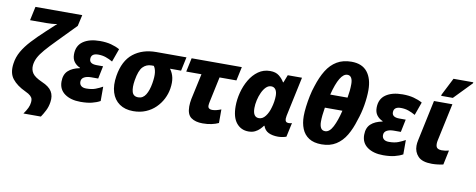

<svg xmlns="http://www.w3.org/2000/svg" viewBox="-77 -1150 4276 1725"><g transform="rotate(10 2061.0 -287.0)"><path d="M190 202Q213 170 225.5 143.5Q238 117 240 92Q242 77 239 62.5Q236 48 221 33.5Q206 19 173 4Q93 -33 52 -85Q11 -137 24 -225Q32 -284 62 -336.5Q92 -389 141.5 -442.5Q191 -496 258 -558L350 -643Q331 -638 300 -636Q269 -634 248 -634H103L130 -760H557L534 -658L372 -492Q311 -430 274.5 -387.5Q238 -345 220.5 -311Q203 -277 199 -241Q195 -199 216 -167.5Q237 -136 305 -106Q371 -78 395.5 -38Q420 2 411 59Q405 102 386 139Q367 176 349 202Z M676 10Q587 10 532 -29Q477 -68 477 -141Q477 -205 514 -239.5Q551 -274 619 -287V-291Q587 -304 566 -331Q545 -358 545 -400Q545 -480 602 -519.5Q659 -559 755 -559Q812 -559 856 -547.5Q900 -536 936 -516L893 -396Q862 -414 830 -425Q798 -436 761 -436Q696 -436 696 -385Q696 -340 763 -340H821L797 -224H733Q693 -224 668.5 -210Q644 -196 644 -168Q644 -144 660 -130.5Q676 -117 706 -117Q757 -117 791.5 -130.5Q826 -144 854 -160V-29Q822 -11 779 -0.5Q736 10 676 10Z M1156 10Q1081 10 1030.5 -25.5Q980 -61 960 -125Q940 -189 954 -276Q977 -417 1060.5 -483Q1144 -549 1270 -549H1545L1518 -423H1417Q1443 -388 1451.5 -346Q1460 -304 1451 -247Q1443 -198 1420 -152.5Q1397 -107 1359.5 -70Q1322 -33 1271 -11.5Q1220 10 1156 10ZM1180 -120Q1223 -120 1248 -160.5Q1273 -201 1284 -268Q1294 -328 1289.5 -365Q1285 -402 1269 -423H1248Q1202 -423 1170 -390Q1138 -357 1123 -266Q1112 -199 1123.5 -159.5Q1135 -120 1180 -120Z M1790 10Q1724 10 1685 -18Q1646 -46 1646 -119Q1646 -151 1653 -188L1704 -423H1565L1592 -549H2050L2023 -423H1869L1820 -193Q1818 -184 1816.5 -174Q1815 -164 1815 -157Q1815 -139 1826 -131.5Q1837 -124 1853 -124Q1872 -124 1892 -129Q1912 -134 1935 -143V-19Q1908 -6 1871 2Q1834 10 1790 10Z M2208 10Q2140 10 2098 -41.5Q2056 -93 2056 -194Q2056 -255 2072.5 -319Q2089 -383 2121 -437.5Q2153 -492 2200 -525.5Q2247 -559 2308 -559Q2359 -559 2389.5 -534.5Q2420 -510 2438 -479H2442L2469 -549H2599L2522 -188Q2519 -172 2519 -161Q2519 -127 2550 -127Q2567 -127 2581 -132L2553 -3Q2540 2 2519 6Q2498 10 2478 10Q2427 10 2391.5 -7Q2356 -24 2342 -65H2338Q2327 -50 2310 -32.5Q2293 -15 2268 -2.5Q2243 10 2208 10ZM2280 -124Q2314 -124 2339.5 -157.5Q2365 -191 2378 -239Q2386 -265 2390.5 -294Q2395 -323 2395 -348Q2395 -384 2381 -404.5Q2367 -425 2341 -425Q2315 -425 2294 -404.5Q2273 -384 2257.5 -350.5Q2242 -317 2233.5 -279Q2225 -241 2225 -207Q2225 -124 2280 -124Z M2674 -213Q2674 -251 2680 -299.5Q2686 -348 2696.5 -399Q2707 -450 2722 -493Q2749 -579 2787 -640.5Q2825 -702 2880.5 -735Q2936 -768 3013 -768Q3110 -768 3158 -707.5Q3206 -647 3206 -542Q3206 -479 3193.5 -404Q3181 -329 3156 -259Q3133 -181 3097 -120Q3061 -59 3006.5 -24.5Q2952 10 2875 10Q2804 10 2759.5 -18.5Q2715 -47 2694.5 -97.5Q2674 -148 2674 -213ZM2875 -444H3033Q3039 -478 3042 -508.5Q3045 -539 3045 -570Q3045 -606 3033 -626Q3021 -646 2997 -646Q2926 -646 2875 -444ZM2835 -190Q2835 -154 2847 -133Q2859 -112 2886 -112Q2926 -112 2956 -170Q2986 -228 3008 -320H2848Q2835 -244 2835 -190Z M3437 10Q3348 10 3293 -29Q3238 -68 3238 -141Q3238 -205 3275 -239.5Q3312 -274 3380 -287V-291Q3348 -304 3327 -331Q3306 -358 3306 -400Q3306 -480 3363 -519.5Q3420 -559 3516 -559Q3573 -559 3617 -547.5Q3661 -536 3697 -516L3654 -396Q3623 -414 3591 -425Q3559 -436 3522 -436Q3457 -436 3457 -385Q3457 -340 3524 -340H3582L3558 -224H3494Q3454 -224 3429.5 -210Q3405 -196 3405 -168Q3405 -144 3421 -130.5Q3437 -117 3467 -117Q3518 -117 3552.5 -130.5Q3587 -144 3615 -160V-29Q3583 -11 3540 -0.5Q3497 10 3437 10Z M3882 10Q3793 10 3755.5 -29.5Q3718 -69 3718 -126Q3718 -151 3724 -177L3803 -549H3971L3898 -208Q3894 -191 3894 -175Q3894 -145 3909 -135Q3924 -125 3946 -125Q3965 -125 3980 -127Q3995 -129 4013 -134L3985 -2Q3965 3 3936 6.5Q3907 10 3882 10ZM3858 -606 3861 -619 3941 -776H4122L4120 -766L3965 -606Z"/></g></svg>

Font: Noto Sans ExtraBold
Style: Italic
Weight: 800
Italic angle: -12°
Designer: Monotype Design Team
Foundry: Monotype Imaging Inc.
Version: Version 2.013; ttfautohint (v1.8.4.7-5d5b)